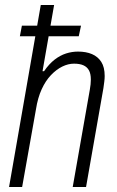

<svg xmlns="http://www.w3.org/2000/svg" viewBox="-20 -743 464 763"><path d="M16 0 142 -723H195L149 -460H155Q175 -489 197 -506Q219 -523 242.5 -530.5Q266 -538 290 -538Q322 -538 345.5 -528Q369 -518 382.5 -497Q396 -476 396 -441Q396 -431 394.5 -419Q393 -407 391 -393L322 0H269L337 -387Q339 -398 340 -408Q341 -418 341 -427Q341 -450 333.5 -463.5Q326 -477 311.5 -483.5Q297 -490 274 -490Q251 -490 227.5 -478.5Q204 -467 182.5 -444.5Q161 -422 145.5 -388Q130 -354 123 -309L68 0ZM59 -599 67 -641H302L293 -599Z"/></svg>

Font: Archivo Condensed ExtraLight
Style: Italic
Weight: 250
Width: 3
Italic angle: -10°
Designer: Hector Gatti
Foundry: Omnibus-Type
Version: Version 2.001